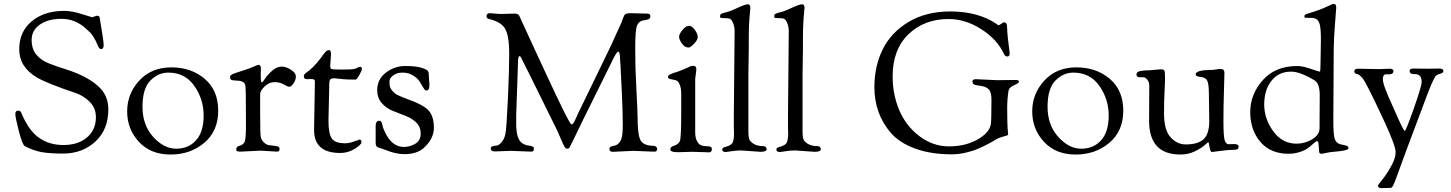

<svg xmlns="http://www.w3.org/2000/svg" viewBox="-20 -778 7474 989"><path d="M455 -689C454.3 -689 436.5 -694.5 401.5 -705.5C366.5 -716.5 336.3 -722 311 -722C242.3 -722 186.5 -704.2 143.5 -668.5C100.5 -632.8 79 -584.7 79 -524C79 -463.3 109.3 -415 170 -379C205.3 -358.3 272.7 -331.3 372 -298C398.7 -288.7 422.3 -273.5 443 -252.5C463.7 -231.5 474 -205.3 474 -174C474 -131.3 458.8 -96.8 428.5 -70.5C398.2 -44.2 357.5 -31 306.5 -31C255.5 -31 212 -44.7 176 -72C142.7 -96.7 113.7 -138.7 89 -198C87 -204.7 81.5 -208 72.5 -208C63.5 -208 59 -202.2 59 -190.5C59 -178.8 65 -149.7 77 -103C89 -56.3 99.3 -30.3 108 -25C137.3 -9.7 166 0.5 194 5.5C222 10.5 259 13 305 13C371 13 426.3 -7.5 471 -48.5C515.7 -89.5 538 -145 538 -215C538 -257.7 524.7 -293.3 498 -322C459.3 -362.7 399.7 -395.7 319 -421C289 -430.3 260.3 -440.3 233 -451C205.7 -461.7 183.8 -476.7 167.5 -496C151.2 -515.3 143 -541 143 -573C143 -605 157 -631 185 -651C213 -671 250.2 -681 296.5 -681C342.8 -681 384 -665 420 -633C434 -620.3 442.7 -612.3 446 -609C449.3 -605.7 454.8 -598 462.5 -586C470.2 -574 476.8 -560.8 482.5 -546.5C488.2 -532.2 494 -525 500 -525C509.3 -525 514 -532.2 514 -546.5C514 -560.8 507 -608.3 493 -689C491.7 -694.3 486.7 -697 478 -697Z M695.5 -47.5C735.8 -3.8 790.2 18 858.5 18C926.8 18 984.8 -2.2 1032.5 -42.5C1080.2 -82.8 1104 -138 1104 -208C1104 -278 1080.8 -332.7 1034.5 -372C988.2 -411.3 930.8 -431 862.5 -431C794.2 -431 739.2 -408.3 697.5 -363C655.8 -317.7 635 -264.7 635 -204C635 -143.3 655.2 -91.2 695.5 -47.5ZM754.5 -363C781.5 -390.3 812.3 -404 847 -404C904.3 -404 949 -381.2 981 -335.5C1013 -289.8 1029 -239 1029 -183C1029 -127 1016 -84.5 990 -55.5C964 -26.5 929.8 -12 887.5 -12C845.2 -12 805.7 -32.3 769 -73C732.3 -113.7 714 -165.3 714 -228C714 -290.7 727.5 -335.7 754.5 -363Z M1195 -363C1221 -363 1236.7 -356.7 1242 -344C1244 -339.3 1245 -333.3 1245 -326L1246 -296L1247 -135C1247 -92.3 1245.2 -64.5 1241.5 -51.5C1237.8 -38.5 1227.3 -30 1210 -26C1201.3 -23.3 1197 -17.7 1197 -9C1197 -6.3 1197.7 -3.7 1199 -1C1200.3 1.7 1207 3 1219 3L1323 -2L1408 3C1416 3 1420 -1.2 1420 -9.5C1420 -17.8 1416.3 -22.7 1409 -24C1405 -25.3 1401.3 -26.2 1398 -26.5C1394.7 -26.8 1390 -27.3 1384 -28C1378 -28.7 1370.8 -29.7 1362.5 -31C1354.2 -32.3 1345.3 -38 1336 -48C1326.7 -58 1322 -70 1322 -84L1321 -102L1320 -189V-293C1320 -305 1327.8 -318.3 1343.5 -333C1359.2 -347.7 1376 -355 1394 -355C1412 -355 1427.8 -351 1441.5 -343C1455.2 -335 1464.7 -331 1470 -331C1478 -331 1486.7 -339 1496 -355C1501.3 -364.3 1504 -374.5 1504 -385.5C1504 -396.5 1495.7 -407.5 1479 -418.5C1462.3 -429.5 1446.2 -435 1430.5 -435C1414.8 -435 1399 -428.2 1383 -414.5C1367 -400.8 1354.7 -387.3 1346 -374C1337.3 -360.7 1332.2 -354 1330.5 -354C1328.8 -354 1327.2 -355.2 1325.5 -357.5C1323.8 -359.8 1323 -373 1323 -397L1324 -424C1324 -437.3 1319.7 -444 1311 -444C1308.3 -444 1300 -440.8 1286 -434.5C1272 -428.2 1252.8 -421.2 1228.5 -413.5C1204.2 -405.8 1187.5 -400.2 1178.5 -396.5C1169.5 -392.8 1165 -387.3 1165 -380C1165 -369.3 1171.3 -364 1184 -364Z M1581 -371C1589.7 -371 1595.3 -370 1598 -368C1600.7 -366 1602 -361.7 1602 -355L1598 -122V-107C1598 -29 1643 10 1733 10C1759.7 10 1784.5 2.8 1807.5 -11.5C1830.5 -25.8 1842 -37.3 1842 -46C1842 -54.7 1838.7 -59 1832 -59C1830.7 -59 1821.5 -55.8 1804.5 -49.5C1787.5 -43.2 1772 -40 1758 -40C1722.7 -40 1699.5 -48.5 1688.5 -65.5C1677.5 -82.5 1672 -112.7 1672 -156L1676 -342C1676 -356 1677.8 -365 1681.5 -369C1685.2 -373 1693.3 -375 1706 -375L1708 -374C1709.3 -374 1711.5 -373.8 1714.5 -373.5C1717.5 -373.2 1721 -372.8 1725 -372.5C1729 -372.2 1737 -371.3 1749 -370C1761 -368.7 1782 -368 1812 -368C1816 -368 1822.3 -375.8 1831 -391.5C1839.7 -407.2 1844 -417.7 1844 -423C1844 -430.3 1840.7 -434 1834 -434C1831.3 -434 1824 -431 1812 -425C1805.3 -421.7 1787 -420 1757 -420H1722C1702 -420 1690.2 -421 1686.5 -423C1682.8 -425 1681 -430.7 1681 -440L1685 -497C1685 -512.3 1681.7 -520 1675 -520C1668.3 -520 1661.8 -516.5 1655.5 -509.5C1649.2 -502.5 1640.7 -491.3 1630 -476C1604.7 -442.7 1579.3 -417.7 1554 -401C1548 -396.3 1545 -390.7 1545 -384C1545 -374.7 1550.7 -370 1562 -370Z M2188 -401C2188 -405 2186.2 -409.3 2182.5 -414C2178.8 -418.7 2167.7 -423.8 2149 -429.5C2130.3 -435.2 2103 -438 2067 -438C2031 -438 1998 -426.7 1968 -404C1938 -381.3 1923 -351.3 1923 -314C1923 -287.3 1930.7 -265.2 1946 -247.5C1961.3 -229.8 1980 -216.5 2002 -207.5L2068 -181.5C2090 -173.2 2108.7 -161.7 2124 -147C2139.3 -132.3 2147 -113.2 2147 -89.5C2147 -65.8 2137.7 -48.5 2119 -37.5C2100.3 -26.5 2080.7 -21 2060 -21C2015.3 -21 1980.7 -51.7 1956 -113C1954 -117 1952 -123.7 1950 -133C1948 -142.3 1945.8 -148.5 1943.5 -151.5C1941.2 -154.5 1937.3 -156 1932 -156C1926.7 -156 1922.5 -153.5 1919.5 -148.5C1916.5 -143.5 1915 -137.3 1915 -130V-43C1915 -35.7 1916 -30.3 1918 -27C1919.3 -25 1920.5 -23.5 1921.5 -22.5C1922.5 -21.5 1924.3 -20.3 1927 -19C1929.7 -17.7 1931.8 -16.8 1933.5 -16.5C1935.2 -16.2 1937.8 -15.3 1941.5 -14C1945.2 -12.7 1947.8 -11.8 1949.5 -11.5C1951.2 -11.2 1957 -9 1967 -5C2002.3 9 2034.3 16 2063 16C2105 16 2138 5.7 2162 -15C2197.3 -47 2215 -82 2215 -120C2215 -158 2206.3 -187.2 2189 -207.5C2171.7 -227.8 2132.7 -248.7 2072 -270L2050.5 -278.5C2046.2 -280.2 2039.7 -283 2031 -287C2022.3 -291 2016.2 -294.8 2012.5 -298.5L1999.5 -312C1994.5 -317.3 1991 -323.5 1989 -330.5C1987 -337.5 1986 -346.7 1986 -358C1986 -369.3 1992.3 -379.8 2005 -389.5C2017.7 -399.2 2034 -404 2054 -404C2074 -404 2091.8 -399.2 2107.5 -389.5C2123.2 -379.8 2134.5 -369.3 2141.5 -358L2160.5 -326.5C2166.2 -316.8 2171.5 -312 2176.5 -312C2181.5 -312 2185.3 -314 2188 -318C2190.7 -322 2192 -329.7 2192 -341Z M2529 2 2611 -1 2715 3C2721 3 2725 1.8 2727 -0.5C2729 -2.8 2730 -7.5 2730 -14.5C2730 -21.5 2721.7 -26 2705 -28C2694.3 -28.7 2683.3 -32.3 2672 -39C2650 -51.7 2639 -85.3 2639 -140V-185L2648 -449C2648 -475.7 2650.7 -489 2656 -489C2658 -489 2660.3 -487.2 2663 -483.5C2665.7 -479.8 2728 -354 2850 -106C2856 -93.3 2863 -77.3 2871 -58C2879 -38.7 2885 -26.2 2889 -20.5C2893 -14.8 2897.5 -12 2902.5 -12C2907.5 -12 2911.3 -14.2 2914 -18.5C2916.7 -22.8 2925.5 -40.7 2940.5 -72L2987 -168L3126 -449C3127.3 -452.3 3129.3 -456.3 3132 -461L3137 -472C3138.3 -474.7 3140 -477.8 3142 -481.5C3144 -485.2 3145.7 -488 3147 -490C3148.3 -492 3149.7 -494.5 3151 -497.5C3152.3 -500.5 3153.7 -502.7 3155 -504C3156.3 -505.3 3157.8 -507 3159.5 -509C3161.2 -511 3163 -512 3165 -512C3171 -512 3174 -497.7 3174 -469L3176 -445C3176.7 -429 3177.7 -408.5 3179 -383.5C3180.3 -358.5 3181.7 -331.8 3183 -303.5C3184.3 -275.2 3185.5 -246 3186.5 -216C3187.5 -186 3188 -158.3 3188 -133C3188 -107.7 3186.5 -87.8 3183.5 -73.5C3180.5 -59.2 3175.2 -48.2 3167.5 -40.5C3159.8 -32.8 3152.7 -28.7 3146 -28C3128 -26 3119 -20 3119 -10C3119 -0.7 3125 4 3137 4L3241 -1L3343 3H3354C3361.3 3 3365 -2.3 3365 -13C3365 -15.7 3363.2 -18.7 3359.5 -22C3355.8 -25.3 3351.7 -27 3347 -27C3313 -27 3290.7 -36.2 3280 -54.5C3269.3 -72.8 3264 -115.3 3264 -182C3264 -200.7 3262 -246.5 3258 -319.5C3254 -392.5 3252 -461.8 3252 -527.5C3252 -593.2 3255.3 -633.3 3262 -648C3268.7 -662.7 3279.5 -671 3294.5 -673C3309.5 -675 3319.2 -677.5 3323.5 -680.5C3327.8 -683.5 3330 -688.3 3330 -695C3330 -703.7 3324.3 -708 3313 -708L3227 -710C3213 -710 3203.3 -707.3 3198 -702C3196 -700 3194.2 -696.7 3192.5 -692C3190.8 -687.3 3189.7 -684.3 3189 -683C3188.3 -681.7 3187.7 -680.2 3187 -678.5C3186.3 -676.8 3185.5 -674.5 3184.5 -671.5C3183.5 -668.5 3182 -664.3 3180 -659L3157 -609C3145 -580.3 3121.3 -530 3086 -458L2957 -192C2955.7 -188.7 2953.5 -183.8 2950.5 -177.5C2947.5 -171.2 2945.2 -166 2943.5 -162C2941.8 -158 2939.8 -154 2937.5 -150C2935.2 -146 2932.8 -142.8 2930.5 -140.5C2928.2 -138.2 2926 -137 2924 -137C2922 -137 2917.5 -143.2 2910.5 -155.5C2903.5 -167.8 2893.5 -187 2880.5 -213L2843 -290.5L2796 -391L2748.5 -493L2699 -600.5L2656 -694C2652.7 -703.3 2644.7 -708 2632 -708L2557 -706L2504 -710C2492 -710 2486 -705 2486 -695C2486 -687 2490.3 -682 2499 -680C2542.3 -670 2570.5 -652.3 2583.5 -627C2596.5 -601.7 2603 -560.2 2603 -502.5C2603 -444.8 2600.7 -365.3 2596 -264C2591.3 -162.7 2587 -103.3 2583 -86C2579 -68.7 2572.3 -54.8 2563 -44.5C2553.7 -34.2 2545.3 -28.7 2538 -28C2518 -27.3 2508 -22.7 2508 -14C2508 -3.3 2515 2 2529 2Z M3544 4 3615 6 3630 7C3641.3 7 3647 1.3 3647 -10C3647 -18 3642.3 -22.7 3633 -24C3630.3 -24 3624.3 -24.3 3615 -25C3605.7 -25.7 3597.5 -27.3 3590.5 -30C3583.5 -32.7 3576.8 -39.7 3570.5 -51C3564.2 -62.3 3561 -78 3561 -98V-372L3567 -420C3567 -432.7 3562 -439 3552 -439C3545.3 -439 3539.7 -438 3535 -436C3533 -434.7 3528.8 -432.7 3522.5 -430L3495 -418C3483 -412.7 3467.7 -407.3 3449 -402C3443.7 -400 3438.5 -397.8 3433.5 -395.5C3428.5 -393.2 3425.2 -391 3423.5 -389C3421.8 -387 3421 -384.2 3421 -380.5C3421 -376.8 3423.2 -374.2 3427.5 -372.5C3431.8 -370.8 3438.8 -369.2 3448.5 -367.5C3458.2 -365.8 3465 -363.7 3469 -361C3473 -358.3 3477.3 -351.3 3482 -340C3486.7 -328.7 3489 -313.3 3489 -294V-206C3489 -113.3 3486.7 -61.7 3482 -51C3477.3 -40.3 3467.3 -32.3 3452 -27C3450 -26.3 3448.7 -26 3448 -26C3438 -22.7 3433 -16.5 3433 -7.5C3433 1.5 3446.3 6 3473 6ZM3492.5 -554C3502.2 -540 3513.7 -533 3527 -533C3533 -533 3542.3 -539.5 3555 -552.5C3567.7 -565.5 3574 -577.3 3574 -588C3574 -598.7 3569 -610.8 3559 -624.5C3549 -638.2 3538.8 -645 3528.5 -645C3518.2 -645 3507.2 -637.8 3495.5 -623.5C3483.8 -609.2 3478 -597.5 3478 -588.5C3478 -579.5 3482.8 -568 3492.5 -554Z M3760 -192V-118L3761 -92C3761 -72.7 3759 -57.5 3755 -46.5C3751 -35.5 3739 -27.3 3719 -22C3712.3 -20.7 3707.5 -18.8 3704.5 -16.5C3701.5 -14.2 3700 -11.2 3700 -7.5C3700 -3.8 3701.5 -0.8 3704.5 1.5C3707.5 3.8 3711.5 5 3716.5 5C3721.5 5 3731.8 3.7 3747.5 1C3763.2 -1.7 3779.7 -3 3797 -3L3898 4C3918.7 4 3929 -0.7 3929 -10C3929 -13.3 3927.7 -16.7 3925 -20C3922.3 -23.3 3919.3 -25 3916 -25C3892.7 -25 3874.5 -29.2 3861.5 -37.5C3848.5 -45.8 3840.8 -54.5 3838.5 -63.5C3836.2 -72.5 3835 -84 3835 -98V-396L3837 -529V-585C3837 -631.7 3839 -674.7 3843 -714C3844.3 -726.7 3845 -734.3 3845 -737C3845 -749.7 3841 -756 3833 -756C3823 -756 3801.7 -748.3 3769 -733C3748.3 -723 3728.3 -716 3709 -712C3704.3 -710.7 3700.3 -709.2 3697 -707.5C3693.7 -705.8 3691.5 -704 3690.5 -702C3689.5 -700 3689 -696.7 3689 -692C3689 -687.3 3692.7 -685 3700 -685C3720.7 -685 3734 -683.7 3740 -681C3746 -678.3 3751.5 -670.8 3756.5 -658.5C3761.5 -646.2 3764 -632.3 3764 -617Z M4039 -192V-118L4040 -92C4040 -72.7 4038 -57.5 4034 -46.5C4030 -35.5 4018 -27.3 3998 -22C3991.3 -20.7 3986.5 -18.8 3983.5 -16.5C3980.5 -14.2 3979 -11.2 3979 -7.5C3979 -3.8 3980.5 -0.8 3983.5 1.5C3986.5 3.8 3990.5 5 3995.5 5C4000.5 5 4010.8 3.7 4026.5 1C4042.2 -1.7 4058.7 -3 4076 -3L4177 4C4197.7 4 4208 -0.7 4208 -10C4208 -13.3 4206.7 -16.7 4204 -20C4201.3 -23.3 4198.3 -25 4195 -25C4171.7 -25 4153.5 -29.2 4140.5 -37.5C4127.5 -45.8 4119.8 -54.5 4117.5 -63.5C4115.2 -72.5 4114 -84 4114 -98V-396L4116 -529V-585C4116 -631.7 4118 -674.7 4122 -714C4123.3 -726.7 4124 -734.3 4124 -737C4124 -749.7 4120 -756 4112 -756C4102 -756 4080.7 -748.3 4048 -733C4027.3 -723 4007.3 -716 3988 -712C3983.3 -710.7 3979.3 -709.2 3976 -707.5C3972.7 -705.8 3970.5 -704 3969.5 -702C3968.5 -700 3968 -696.7 3968 -692C3968 -687.3 3971.7 -685 3979 -685C3999.7 -685 4013 -683.7 4019 -681C4025 -678.3 4030.5 -670.8 4035.5 -658.5C4040.5 -646.2 4043 -632.3 4043 -617Z M5118 -365 5007 -370C4995 -370 4989 -366.3 4989 -359C4989 -355 4990.2 -350.8 4992.5 -346.5C4994.8 -342.2 5006.3 -338.8 5027 -336.5C5047.7 -334.2 5062.8 -328.2 5072.5 -318.5C5082.2 -308.8 5087 -291 5087 -265C5087 -197 5086 -155 5084 -139C5079.3 -109 5056.2 -82.3 5014.5 -59C4972.8 -35.7 4924.2 -24 4868.5 -24C4812.8 -24 4761.8 -41.7 4715.5 -77C4669.2 -112.3 4634.7 -157 4612 -211C4589.3 -265 4578 -322.7 4578 -384C4578 -476.7 4605.2 -549.2 4659.5 -601.5C4713.8 -653.8 4782.7 -680 4866 -680C4924 -680 4980.3 -662.5 5035 -627.5C5089.7 -592.5 5128.7 -549.7 5152 -499C5155.3 -491 5161 -487 5169 -487C5177 -487 5181 -492.7 5181 -504C5181 -506.7 5180 -515 5178 -529C5176 -543 5173.8 -560.7 5171.5 -582C5169.2 -603.3 5167.8 -622.2 5167.5 -638.5C5167.2 -654.8 5162 -663 5152 -663C5149.3 -663 5144.5 -660.5 5137.5 -655.5C5130.5 -650.5 5126.2 -648 5124.5 -648C5122.8 -648 5118.5 -650.5 5111.5 -655.5C5104.5 -660.5 5094.3 -666.7 5081 -674C5023 -704 4954.3 -719 4875 -719C4792.3 -719 4721 -701.2 4661 -665.5C4601 -629.8 4556.5 -583 4527.5 -525C4498.5 -467 4484 -401.7 4484 -329C4484 -237 4512.7 -158 4570 -92C4599.3 -58.7 4640.8 -32.2 4694.5 -12.5C4748.2 7.2 4811.3 17 4884 17C4906.7 17 4930.7 14 4956 8C4967.3 5.3 4978.3 2.3 4989 -1C4999.7 -4.3 5010 -8.2 5020 -12.5C5030 -16.8 5039 -21 5047 -25L5070.5 -37C5078.2 -41 5084.3 -44.3 5089 -47L5110 -59.5C5119.3 -65.2 5129.7 -69.5 5141 -72.5C5152.3 -75.5 5160.5 -77.8 5165.5 -79.5C5170.5 -81.2 5173 -83.3 5173 -86C5173 -88.7 5172.7 -92.3 5172 -97C5171.3 -101.7 5170.8 -107.2 5170.5 -113.5C5170.2 -119.8 5169.7 -130.7 5169 -146C5168.3 -161.3 5168 -185.5 5168 -218.5C5168 -251.5 5170.3 -282.3 5175 -311C5177 -322.3 5186.5 -331.7 5203.5 -339C5220.5 -346.3 5229 -352.3 5229 -357C5229 -363 5223.7 -366 5213 -366H5198Z M5357.5 -47.5C5397.8 -3.8 5452.2 18 5520.5 18C5588.8 18 5646.8 -2.2 5694.5 -42.5C5742.2 -82.8 5766 -138 5766 -208C5766 -278 5742.8 -332.7 5696.5 -372C5650.2 -411.3 5592.8 -431 5524.5 -431C5456.2 -431 5401.2 -408.3 5359.5 -363C5317.8 -317.7 5297 -264.7 5297 -204C5297 -143.3 5317.2 -91.2 5357.5 -47.5ZM5416.5 -363C5443.5 -390.3 5474.3 -404 5509 -404C5566.3 -404 5611 -381.2 5643 -335.5C5675 -289.8 5691 -239 5691 -183C5691 -127 5678 -84.5 5652 -55.5C5626 -26.5 5591.8 -12 5549.5 -12C5507.2 -12 5467.7 -32.3 5431 -73C5394.3 -113.7 5376 -165.3 5376 -228C5376 -290.7 5389.5 -335.7 5416.5 -363Z M5899 -156C5899 -40 5952.7 18 6060 18C6086.7 18 6111.2 12.7 6133.5 2C6155.8 -8.7 6173 -19.3 6185 -30C6197 -40.7 6203.5 -46 6204.5 -46C6205.5 -46 6207.5 -37.5 6210.5 -20.5C6213.5 -3.5 6217.3 5 6222 5C6224 5 6238.5 3.2 6265.5 -0.5C6292.5 -4.2 6312.7 -6 6326 -6C6339.3 -6 6348.3 -7 6353 -9C6357.7 -11 6360 -16 6360 -24C6360 -32 6352 -36 6336 -36L6310 -35C6299.3 -35 6292 -42.3 6288 -57C6284 -71.7 6282 -103.7 6282 -153C6282 -202.3 6282.7 -247 6284 -287C6284.7 -307 6285.2 -325 6285.5 -341C6285.8 -357 6286.2 -369.8 6286.5 -379.5C6286.8 -389.2 6287 -397.2 6287 -403.5C6287 -409.8 6285.5 -414.7 6282.5 -418C6279.5 -421.3 6273 -423 6263 -423L6227 -418C6168.3 -418 6139 -410.3 6139 -395C6139 -387.7 6147.7 -383.2 6165 -381.5C6182.3 -379.8 6193.7 -373.2 6199 -361.5C6204.3 -349.8 6207 -327.3 6207 -294L6209 -156C6209 -110.7 6199.3 -79 6180 -61C6160.7 -43 6129.7 -34 6087 -34C6058.3 -34 6032.7 -46.2 6010 -70.5C5987.3 -94.8 5976 -136.3 5976 -195C5976 -234.3 5976.8 -270.2 5978.5 -302.5C5980.2 -334.8 5981 -360.3 5981 -379C5981 -397.7 5980 -409.3 5978 -414C5976 -418.7 5969.3 -421 5958 -421L5901 -416C5882.3 -416 5866.5 -414.7 5853.5 -412C5840.5 -409.3 5834 -403.3 5834 -394C5834 -384.7 5840 -380 5852 -380H5870C5876 -380 5882.5 -376 5889.5 -368C5896.5 -360 5900 -349.3 5900 -336Z M6775 3C6775 10.3 6778.7 14 6786 14C6789.3 14 6798 12.5 6812 9.5C6826 6.5 6838.3 4.7 6849 4C6900.3 0 6926 -6 6926 -14C6926 -19.3 6924 -23.2 6920 -25.5C6916 -27.8 6909.3 -29.8 6900 -31.5C6890.7 -33.2 6885 -34.3 6883 -35C6868.3 -39.7 6858.8 -49.7 6854.5 -65C6850.2 -80.3 6848 -110.7 6848 -156L6850 -521C6850 -554.3 6852.2 -598.3 6856.5 -653C6860.8 -707.7 6863 -736 6863 -738C6863 -751.3 6859 -758 6851 -758C6845.7 -758 6836.7 -754.7 6824 -748L6797.5 -736C6785.8 -730.7 6769.8 -724.8 6749.5 -718.5C6729.2 -712.2 6715.7 -707.8 6709 -705.5C6702.3 -703.2 6699 -699.7 6699 -695V-694C6699 -690 6700 -687.7 6702 -687C6704 -686.3 6710 -686 6720 -686H6731C6743.7 -686 6753.8 -683.7 6761.5 -679C6769.2 -674.3 6774.8 -664.7 6778.5 -650C6782.2 -635.3 6784 -610 6784 -574L6782 -445C6782 -421 6780.7 -409 6778 -409C6775.3 -409 6759.8 -413.8 6731.5 -423.5C6703.2 -433.2 6680.3 -438 6663 -438C6587 -438 6527.5 -413.7 6484.5 -365C6441.5 -316.3 6420 -261.5 6420 -200.5C6420 -139.5 6437.3 -88.5 6472 -47.5C6506.7 -6.5 6555 14 6617 14C6639 14 6659.5 10.7 6678.5 4C6697.5 -2.7 6712 -10.2 6722 -18.5L6748.5 -41C6756.2 -47.7 6761 -51 6763 -51C6769 -51 6772 -45.3 6772 -34ZM6529 -361.5C6553.7 -393.2 6587.7 -409 6631 -409C6661 -409 6700.7 -394.3 6750 -365C6768.7 -354.3 6778 -328.7 6778 -288L6777 -117C6777 -95 6764.7 -76.3 6740 -61C6715.3 -45.7 6688 -38 6658 -38C6609.3 -38 6569.5 -59.3 6538.5 -102C6507.5 -144.7 6492 -190.7 6492 -240C6492 -289.3 6504.3 -329.8 6529 -361.5Z M7140 190H7143C7147.7 190 7152.7 184.7 7158 174C7160.7 168 7163.3 161.5 7166 154.5L7177 125L7191 87L7209 37.5L7231 -22L7320 -259C7345.3 -327.7 7363.3 -369.7 7374 -385C7378 -390.3 7385.8 -394.5 7397.5 -397.5C7409.2 -400.5 7415 -405.3 7415 -412C7415 -420.7 7408 -425 7394 -425L7332 -424L7260 -425C7247.3 -425 7241 -421 7241 -413C7241 -400.3 7251.3 -394.7 7272 -396C7280 -396 7287.2 -393 7293.5 -387C7299.8 -381 7303 -370.7 7303 -356C7303 -341.3 7289.5 -295.7 7262.5 -219C7235.5 -142.3 7220 -104 7216 -104C7212 -104 7200 -126.7 7180 -172C7169.3 -196.7 7161.3 -214.7 7156 -226C7120.7 -302 7103 -350 7103 -370C7103 -386.7 7108.3 -395 7119 -395H7134C7150 -395 7158 -401 7158 -413C7158 -415.7 7156.2 -418.2 7152.5 -420.5C7148.8 -422.8 7144.7 -424 7140 -424L7083 -422L6976 -424C6962.7 -424 6956 -419.7 6956 -411C6956 -402.3 6961.3 -397.3 6972 -396C6976.7 -395.3 6982.8 -391.3 6990.5 -384C6998.2 -376.7 7005.7 -366.3 7013 -353C7041 -300.3 7074 -232.7 7112 -150C7150 -67.3 7169 -15.5 7169 5.5C7169 26.5 7161.3 50.7 7146 78C7130.7 105.3 7115.5 128.3 7100.5 147C7085.5 165.7 7078 176 7078 178C7078 186.7 7084.3 191 7097 191Z"/></svg>

Font: Sorts Mill Goudy
Style: Regular
Weight: 400
Version: Version 003.101